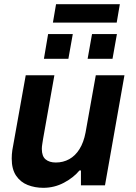

<svg xmlns="http://www.w3.org/2000/svg" viewBox="-20 -886 651 918"><path d="M187 12Q147 12 112.5 -1.5Q78 -15 57 -46Q36 -77 36 -128Q36 -148 39 -168.5Q42 -189 47 -213L103 -526H240L186 -222Q184 -208 182 -196.5Q180 -185 180 -174Q180 -139 198 -124Q216 -109 247 -109Q282 -109 311 -125Q340 -141 360 -173Q380 -205 389 -252L438 -526H575L482 0H367V-71H360Q332 -37 286 -12.5Q240 12 187 12ZM399 -605 420 -723H539L518 -605ZM190 -605 210 -723H328L307 -605ZM233 -778 248 -866H553L538 -778Z"/></svg>

Font: Archivo VF Beta
Style: Italic
Weight: 400
Italic angle: -10°
Designer: Hector Gatti
Foundry: Omnibus-Type
Version: Version 1.002